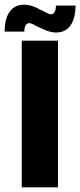

<svg xmlns="http://www.w3.org/2000/svg" viewBox="-45 -801 343 821"><path d="M0 0ZM203 -627V0H48V-627ZM194 -777H278Q278 -723 256.5 -692.5Q235 -662 195 -662Q179 -662 161.5 -667.5Q144 -673 114 -688Q98 -697 91 -699.5Q84 -702 80 -702Q70 -702 64.5 -692.5Q59 -683 59 -666H-25Q-25 -721 -3.5 -751Q18 -781 58 -781Q74 -781 91.5 -775.5Q109 -770 139 -754Q155 -745 162 -742.5Q169 -740 173 -740Q183 -740 188.5 -749.5Q194 -759 194 -777Z"/></svg>

Font: Blinker
Style: Bold
Weight: 700
Designer: Juergen Huber
Foundry: supertype
Version: Version 1.015;PS 1.15;hotconv 1.0.88;makeotf.lib2.5.647800; 